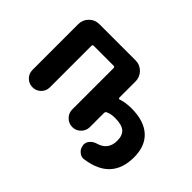

<svg xmlns="http://www.w3.org/2000/svg" viewBox="-117 -791 1097 1097"><g transform="rotate(45 432.0 -242.0)"><path d="M447.3 -545.9Q482.4 -545.9 507.3 -521Q532.2 -496.1 532.2 -460.9V-330.1Q532.2 -326.2 535.2 -324.2Q538.1 -322.3 541 -323.2Q578.1 -335.9 624 -335.9Q725.6 -335.9 779.3 -287.6Q833 -239.3 833 -148.4Q833 34.2 640.6 61.5Q636.7 62.5 632.8 62.5Q614.3 62.5 599.6 49.8Q581.1 35.2 578.1 10.7Q577.1 6.8 577.1 3.9Q577.1 -13.7 588.9 -28.3Q603.5 -45.9 626 -52.7Q698.2 -72.3 698.2 -147.5Q698.2 -190.4 674.8 -210.4Q651.4 -230.5 596.7 -230.5Q563.5 -230.5 541 -219.7Q532.2 -215.8 532.2 -205.1V-91.8Q532.2 -62.5 511.2 -41.5Q490.2 -20.5 460.9 -20.5Q431.6 -20.5 410.6 -41.5Q389.6 -62.5 389.6 -91.8V-425.8Q389.6 -435.5 379.9 -435.5H219.7Q210 -435.5 210 -425.8V-90.8Q210 -61.5 189.5 -41Q168.9 -20.5 139.6 -20.5Q110.4 -20.5 89.8 -41Q69.3 -61.5 69.3 -90.8V-460.9Q69.3 -496.1 94.2 -521Q119.1 -545.9 154.3 -545.9Z"/></g></svg>

Font: Gen Jyuu GothicX Bold
Style: Bold
Weight: 700
Designer: Ryoko NISHIZUKA (kana &amp; ideographs); Paul D. Hunt (Latin, Greek &amp; Cyrillic); Wenlong ZHANG (bopomofo); Sandoll C
Version: Version 1.058.20140828